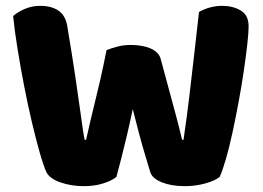

<svg xmlns="http://www.w3.org/2000/svg" viewBox="-20 -630 903 658"><path d="M345 -458Q356 -463 379.5 -469.5Q403 -476 427 -476Q469 -476 497 -463.5Q525 -451 531 -427Q546 -372 558 -327Q570 -282 581.5 -240Q593 -198 604 -151H609Q621 -233 629.5 -305.5Q638 -378 646 -447.5Q654 -517 662 -589Q700 -610 741 -610Q778 -610 805 -594Q832 -578 832 -540Q832 -518 827.5 -478Q823 -438 815.5 -387Q808 -336 798 -282Q788 -228 777 -177Q766 -126 754.5 -86Q743 -46 733 -24Q718 -11 684 -1.5Q650 8 614 8Q568 8 535 -5Q502 -18 495 -40Q487 -67 477 -100Q467 -133 456.5 -172.5Q446 -212 435 -256Q426 -213 416 -170.5Q406 -128 396.5 -90.5Q387 -53 379 -24Q364 -11 334 -1.5Q304 8 268 8Q224 8 187 -5Q150 -18 139 -40Q129 -62 116 -107.5Q103 -153 89 -212.5Q75 -272 62.5 -336.5Q50 -401 40 -463Q30 -525 25 -575Q39 -588 64 -599Q89 -610 118 -610Q156 -610 180.5 -593.5Q205 -577 211 -538Q228 -436 238 -368Q248 -300 254 -257Q260 -214 263.5 -189.5Q267 -165 270 -151H275Q284 -191 292 -225Q300 -259 308.5 -293Q317 -327 326 -367Q335 -407 345 -458Z"/></svg>

Font: Baloo Tamma 2 ExtraBold
Style: Regular
Weight: 800
Designer: Divya Kowshik, Shuchita Grover and Ek Type
Foundry: Ek Type
Version: Version 1.700